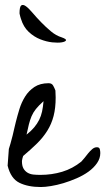

<svg xmlns="http://www.w3.org/2000/svg" viewBox="-20 -752 424 773"><path d="M15.6 -152.3Q17.6 -158.2 22 -173.3Q26.4 -188.5 30.8 -206.1Q35.2 -223.6 38.6 -239.7Q42 -255.9 43.9 -261.7Q49.8 -285.2 58.1 -312.5Q66.4 -339.8 81.1 -363.3Q95.7 -386.7 118.7 -401.9Q141.6 -417 175.8 -417Q188.5 -417 193.8 -407.7Q199.2 -398.4 203.1 -387.7Q203.1 -383.8 203.6 -373.5Q204.1 -363.3 204.1 -359.4Q204.1 -317.4 195.8 -285.2Q187.5 -252.9 170.4 -225.6Q153.3 -198.2 128.9 -174.3Q104.5 -150.4 73.2 -124Q72.3 -121.1 70.3 -114.3Q68.4 -107.4 68.4 -104.5V-102.5Q68.4 -85 74.2 -74.2Q80.1 -63.5 90.3 -57.1Q100.6 -50.8 113.8 -49.3Q127 -47.9 142.6 -47.9Q188.5 -47.9 230.5 -60.5Q272.5 -73.2 307.6 -101.6Q312.5 -106.4 319.8 -115.7Q327.1 -125 335 -134.8Q342.8 -144.5 351.6 -151.9Q360.4 -159.2 370.1 -159.2Q379.9 -159.2 381.8 -151.4Q383.8 -143.6 383.8 -135.7Q383.8 -114.3 370.6 -95.2Q357.4 -76.2 336.4 -61Q315.4 -45.9 288.6 -34.2Q261.7 -22.5 235.4 -14.6Q209 -6.8 185.1 -2.9Q161.1 1 144.5 1Q92.8 1 58.1 -16.1Q23.4 -33.2 10.7 -85ZM155.3 -344.7Q135.7 -327.1 124.5 -313Q113.3 -298.8 106.9 -283.7Q100.6 -268.6 96.2 -251Q91.8 -233.4 86.9 -210Q105.5 -224.6 117.7 -239.3Q129.9 -253.9 137.7 -269.5Q145.5 -285.2 149.4 -303.2Q153.3 -321.3 155.3 -344.7ZM58.6 -698.2Q58.6 -724.6 65.4 -730Q72.3 -735.4 84 -727.1Q95.7 -718.8 111.3 -700.2Q127 -681.6 146 -662.1Q165 -642.6 185.5 -625.5Q206.1 -608.4 228.5 -601.6Q248 -594.7 245.6 -589.4Q243.2 -584 228.5 -581.5Q213.9 -579.1 190.4 -581.5Q167 -584 142.1 -593.8Q117.2 -603.5 95.7 -623.5Q74.2 -643.6 64.5 -675.8Q64.5 -675.8 63.5 -678.7Q62.5 -681.6 61.5 -685.5Q60.5 -689.5 59.6 -693.4Q58.6 -697.3 58.6 -698.2Z"/></svg>

Font: Cedarville Cursive
Style: Regular
Weight: 400
Designer: Kimberly Geswein
Foundry: Kimberly Geswein
Version: Version 1.001 2010